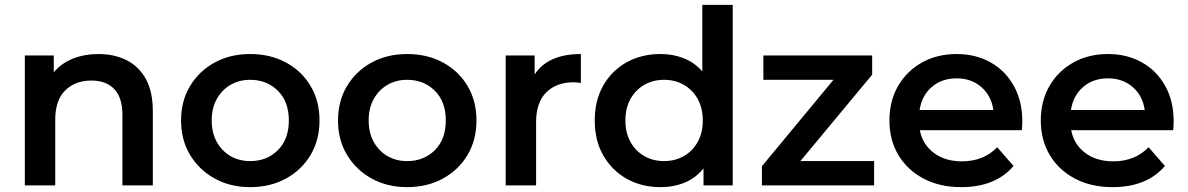

<svg xmlns="http://www.w3.org/2000/svg" viewBox="-20 -762 4881 789"><path d="M82 0V-534H201V-465Q232 -502 279.5 -521Q327 -540 385 -540Q449 -540 499.5 -515Q550 -490 579 -438Q608 -386 608 -306V0H483V-290Q483 -361 449.5 -396Q416 -431 356 -431Q289 -431 248 -390.5Q207 -350 207 -270V0Z M1008 7Q926 7 862 -28.5Q798 -64 761 -125.5Q724 -187 724 -267Q724 -347 761 -408.5Q798 -470 862 -505Q926 -540 1008 -540Q1091 -540 1155.5 -505Q1220 -470 1256.5 -408.5Q1293 -347 1293 -267Q1293 -187 1256.5 -125.5Q1220 -64 1155.5 -28.5Q1091 7 1008 7ZM1008 -100Q1077 -100 1122 -145Q1167 -190 1167 -267Q1167 -344 1122 -389Q1077 -434 1008 -434Q963 -434 927.5 -413.5Q892 -393 871 -355.5Q850 -318 850 -267Q850 -216 871 -178.5Q892 -141 927.5 -120.5Q963 -100 1008 -100Z M1653 7Q1571 7 1507 -28.5Q1443 -64 1406 -125.5Q1369 -187 1369 -267Q1369 -347 1406 -408.5Q1443 -470 1507 -505Q1571 -540 1653 -540Q1736 -540 1800.5 -505Q1865 -470 1901.5 -408.5Q1938 -347 1938 -267Q1938 -187 1901.5 -125.5Q1865 -64 1800.5 -28.5Q1736 7 1653 7ZM1653 -100Q1722 -100 1767 -145Q1812 -190 1812 -267Q1812 -344 1767 -389Q1722 -434 1653 -434Q1608 -434 1572.5 -413.5Q1537 -393 1516 -355.5Q1495 -318 1495 -267Q1495 -216 1516 -178.5Q1537 -141 1572.5 -120.5Q1608 -100 1653 -100Z M2058 0V-534H2177V-456Q2232 -540 2367 -540V-421Q2359 -422 2352 -423Q2345 -424 2338 -424Q2267 -424 2225 -382.5Q2183 -341 2183 -259V0Z M2694 7Q2617 7 2556 -27Q2495 -61 2459.5 -122.5Q2424 -184 2424 -267Q2424 -350 2459.5 -411.5Q2495 -473 2556 -506.5Q2617 -540 2694 -540Q2746 -540 2790 -522.5Q2834 -505 2866 -469V-742H2991V0H2871V-70Q2840 -31 2794.5 -12Q2749 7 2694 7ZM2709 -100Q2754 -100 2790 -120.5Q2826 -141 2847 -178.5Q2868 -216 2868 -267Q2868 -318 2847 -355.5Q2826 -393 2790 -413.5Q2754 -434 2709 -434Q2664 -434 2628 -413.5Q2592 -393 2571 -355.5Q2550 -318 2550 -267Q2550 -216 2571 -178.5Q2592 -141 2628 -120.5Q2664 -100 2709 -100Z M3111 0V-79L3405 -434H3117V-534H3564V-455L3269 -100H3572V0Z M3930 7Q3841 7 3774.5 -28.5Q3708 -64 3671.5 -125.5Q3635 -187 3635 -267Q3635 -347 3670.5 -408.5Q3706 -470 3768.5 -505Q3831 -540 3911 -540Q3989 -540 4050 -506Q4111 -472 4146 -409.5Q4181 -347 4181 -264Q4181 -256 4180.5 -246Q4180 -236 4179 -227H3760Q3771 -169 3817 -134Q3863 -99 3933 -99Q4022 -99 4078 -157L4145 -80Q4071 7 3930 7ZM3759 -310H4062Q4054 -368 4013 -404Q3972 -440 3911 -440Q3850 -440 3809 -404.5Q3768 -369 3759 -310Z M4552 7Q4463 7 4396.5 -28.5Q4330 -64 4293.5 -125.5Q4257 -187 4257 -267Q4257 -347 4292.5 -408.5Q4328 -470 4390.5 -505Q4453 -540 4533 -540Q4611 -540 4672 -506Q4733 -472 4768 -409.5Q4803 -347 4803 -264Q4803 -256 4802.5 -246Q4802 -236 4801 -227H4382Q4393 -169 4439 -134Q4485 -99 4555 -99Q4644 -99 4700 -157L4767 -80Q4693 7 4552 7ZM4381 -310H4684Q4676 -368 4635 -404Q4594 -440 4533 -440Q4472 -440 4431 -404.5Q4390 -369 4381 -310Z"/></svg>

Font: Montserrat SemiBold
Style: Regular
Weight: 600
Designer: Julieta Ulanovsky
Foundry: Julieta Ulanovsky
Version: Version 9.000; ttfautohint (v1.8.4.7-5d5b)